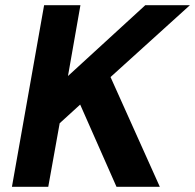

<svg xmlns="http://www.w3.org/2000/svg" viewBox="-20 -720 752 740"><path d="M26 0 150 -700H290L242 -427L540 -700H712L406 -423L596 0H429L289 -317L210 -245L166 0Z"/></svg>

Font: DM Sans 11pt ExtraBold
Style: Italic
Weight: 800
Italic angle: -10°
Version: Version 4.004;gftools[0.9.30]